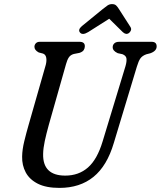

<svg xmlns="http://www.w3.org/2000/svg" viewBox="-20 -904 784 937"><path d="M481 -214.5 592.5 -581.5Q599 -604 597.2 -618.2Q595.5 -632.5 577.5 -639.5L554.5 -644.5Q529.5 -656 530 -674Q530 -685 538 -692.5Q546 -700 562 -700H720Q744.5 -700 744.5 -677.5Q744.5 -655 713.5 -644L694 -639Q674.5 -632 665.2 -619Q656 -606 648 -579L535.5 -206.5Q502.5 -94.5 436.2 -40.8Q370 13 270 13Q205 13 164.5 -7.5Q124 -28 105.5 -62.8Q87 -97.5 88 -140Q88.5 -174 98.5 -215Q108.5 -256 119.5 -294L203.5 -588Q208.5 -608 205.5 -623Q202.5 -638 190 -642.5L169 -648Q147.5 -659.5 148 -676.5Q148.5 -686 155.2 -693Q162 -700 174 -700H368Q394.5 -700 394 -678Q394 -668 388.5 -659.5Q383 -651 368 -646L340 -640.5Q324 -636 316 -624Q308 -612 302.5 -592L218 -294Q206 -250.5 198.5 -215.8Q191 -181 190.5 -153Q188 -47 298.5 -47Q364 -47 409.2 -86.5Q454.5 -126 481 -214.5ZM609.5 -743Q595 -732.5 579 -747.5L513 -812.5L410.5 -747.5Q383 -731 371 -744.5Q358.5 -758.5 379.5 -776.5L480.5 -859Q494 -870 504.2 -877Q514.5 -884 526.5 -884Q540 -884 547 -877.2Q554 -870.5 561 -859L616.5 -772.5Q622 -763.5 618.8 -755.5Q615.5 -747.5 609.5 -743Z"/></svg>

Font: Fraunces 144pt S100
Style: Italic
Weight: 400
Italic angle: -16°
Version: Version 1.000; ttfautohint (v1.8.3)